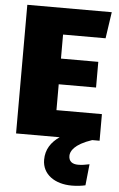

<svg xmlns="http://www.w3.org/2000/svg" viewBox="-62 -739 644 1035"><g transform="rotate(5 260.0 -221.0)"><path d="M249 -284H451V-423H249V-553H479L500 -696H43V0H279C234 31 206 72 206 128C206 208 276 254 366 254C393 254 418 251 440 246L452 131C430 136 410 139 391 139C359 139 340 125 340 95C340 71 359 32 455 0H495V-144H249Z"/></g></svg>

Font: Fira Sans Heavy
Style: Regular
Weight: 900
Designer: bBox Type GmbH & Carrois Corporate GbR & Edenspiekermann AG
Foundry: bBox Type GmbH & Carrois Corporate GbR & Edenspiekermann AG
Version: Version 4.300;PS 004.300;hotconv 1.0.88;makeotf.lib2.5.64775